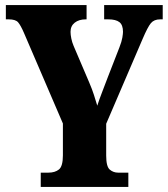

<svg xmlns="http://www.w3.org/2000/svg" viewBox="-20 -734 660 754"><path d="M140 0V-56H170Q196 -56 211.5 -68.5Q227 -81 227 -124V-249L74 -605Q61 -635 51 -646.5Q41 -658 14 -658H3V-714H320V-658H317Q290 -658 273.5 -645Q257 -632 257 -609Q257 -598 260 -583Q263 -568 269 -554L330 -411Q342 -383 348.5 -362.5Q355 -342 362 -319Q370 -344 381.5 -373.5Q393 -403 405 -435L449 -548Q458 -571 460.5 -586.5Q463 -602 463 -609Q463 -636 449 -647Q435 -658 405 -658H389V-714H619V-658H609Q585 -658 572.5 -643Q560 -628 540 -581L397 -248V-123Q397 -80 411 -68Q425 -56 444 -56H484V0Z"/></svg>

Font: Noto Serif Bengali ExtraCondensed Black
Style: Regular
Weight: 900
Width: 2
Designer: Juan Bruce, Universal Thirst, Indian Type Foundry and the Monotype Design Team.
Foundry: Monotype Imaging Inc.
Version: Version 2.003; ttfautohint (v1.8.4.7-5d5b)